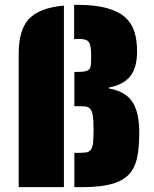

<svg xmlns="http://www.w3.org/2000/svg" viewBox="-20 -770 635 790"><path d="M286 -141H298Q324 -141 335.5 -143Q347 -145 353 -153Q360 -161 363 -182Q365 -208 365 -237Q365 -274 362 -293Q359 -312 352 -321Q345 -330 331 -332Q322 -333 296 -333H286V-474H296Q319 -474 330.5 -476.5Q342 -479 348 -486Q353 -493 354 -504Q355 -515 355 -542Q355 -587 344 -599Q338 -605 328 -607.5Q318 -610 301 -610Q288 -610 285 -609V-750H301Q438 -750 496 -698Q522 -674 533 -639.5Q544 -605 544 -558Q544 -492 516 -456.5Q488 -421 428 -410V-406Q492 -395 521 -356Q553 -313 553 -225Q553 -161 544 -120Q535 -79 511 -53Q486 -26 439.5 -13Q393 0 318 0H286ZM57 -551Q57 -644 97 -690Q119 -714 154.5 -728Q190 -742 243 -747V0H57Z"/></svg>

Font: Saira Stencil One
Style: Regular
Weight: 400
Designer: Hector Gatti with collaboration of the Omnibus-Type team
Foundry: Omnibus-Type
Version: Version 1.004